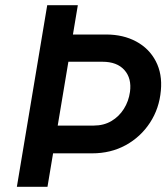

<svg xmlns="http://www.w3.org/2000/svg" viewBox="-20 -721 642 740"><path d="M174 -130 192 -237H341Q380 -237 409.5 -254.5Q439 -272 457.5 -301.5Q476 -331 481 -367Q488 -419 459.5 -451Q431 -483 375 -483H232L250 -588H389Q455 -588 505 -561Q555 -534 580.5 -485Q606 -436 600 -372Q594 -303 558 -248Q522 -193 464.5 -161.5Q407 -130 335 -130ZM45 -1 162 -701H280L163 -1Z"/></svg>

Font: Figtree Light SemiBold
Style: Italic
Weight: 600
Italic angle: -9.5°
Version: Version 2.001;gftools[0.9.30]